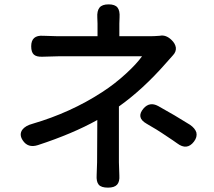

<svg xmlns="http://www.w3.org/2000/svg" viewBox="-20 -818 980 880"><path d="M475 42Q444 42 432.5 28.5Q421 15 423 -16Q425 -56 425 -74Q425 -205 426 -268Q313 -205 154 -153Q108 -138 84 -175Q67 -201 82 -223Q96 -242 130 -251Q304 -302 447 -395Q506 -433 558 -481Q606 -525 631 -560H439H247Q226 -560 174 -558Q147 -557 135 -568Q123 -579 123 -606Q123 -658 178 -654Q226 -652 245 -652H427V-710Q427 -728 426 -737Q424 -768 436 -783Q448 -798 478 -798Q507 -798 518.5 -783.5Q530 -769 528 -738Q527 -728 527 -710V-652H670Q686 -652 712 -654Q740 -660 766 -635Q783 -619 786 -600Q788 -581 773 -565Q768 -559 757 -547Q746 -535 741 -529Q636 -409 525 -330V-74Q525 -54 527 -14Q529 15 516.5 28.5Q504 42 475 42ZM792 -161Q785 -166 772 -175Q738 -198 721 -209Q702 -222 662 -245Q655 -249 652 -251Q602 -279 638 -321Q666 -353 705 -332Q781 -290 851 -246Q874 -230 880 -211Q885 -190 869 -169Q837 -127 792 -161Z"/></svg>

Font: GenSenRounded JP M
Style: Regular
Weight: 500
Version: Version 1.501;PS 1;hotconv 16.6.51;makeotf.lib2.5.65220